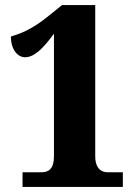

<svg xmlns="http://www.w3.org/2000/svg" viewBox="-20 -738 537 758"><path d="M69 0H465V-58H405C371 -58 356 -84 356 -120V-718H225L164 -669C104 -621 58 -604 23 -594C23 -543 49 -512 79 -512C115 -512 150 -546 193 -605V-120C193 -73 173 -58 145 -58H69Z"/></svg>

Font: Noto Serif Devanagari Condensed Black
Style: Regular
Weight: 900
Width: 3
Designer: Universal Thirst, Indian Type Foundry and the Monotype Design Team
Foundry: Monotype Imaging Inc.
Version: Version 2.004